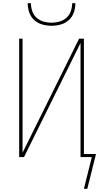

<svg xmlns="http://www.w3.org/2000/svg" viewBox="-20 -975 640 1192"><path d="M300 -815Q271 -815 242.5 -823Q214 -831 192.5 -850.5Q171 -870 161.5 -898Q152 -926 152 -955H172Q172 -930 180.5 -905.5Q189 -881 207.5 -864.5Q226 -848 250.5 -841Q275 -834 300 -834Q325 -834 349.5 -841Q374 -848 392.5 -864.5Q411 -881 419.5 -905.5Q428 -930 428 -955H448Q448 -926 438.5 -898Q429 -870 407.5 -850.5Q386 -831 357.5 -823Q329 -815 300 -815ZM501 197 550 0H480V-708L129 0H99V-735H120V-27L471 -735H501V-19H576L522 197Z"/></svg>

Font: Iosevka Aile Thin
Style: Regular
Weight: 100
Designer: Belleve Invis
Foundry: Belleve Invis
Version: Version 31.1.0; ttfautohint (v1.8.4)